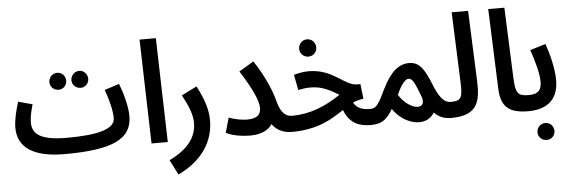

<svg xmlns="http://www.w3.org/2000/svg" viewBox="-56 -910 3957 1328"><g transform="rotate(-5 1922.5 -246.5)"><path d="M360 -426C391 -426 417 -452 417 -484C417 -517 391 -544 360 -544C326 -544 300 -517 300 -484C300 -452 326 -426 360 -426ZM513 -426C544 -426 570 -452 570 -484C570 -516 544 -544 513 -544C479 -544 453 -516 453 -484C453 -452 479 -426 513 -426Z M362 21C696 21 831 -43 831 -203C831 -271 805 -363 779 -430L677 -397C703 -324 722 -250 722 -198C722 -119 594 -90 387 -90C197 -90 148 -141 148 -218C148 -257 161 -308 171 -342L73 -368C57 -318 38 -247 38 -191C38 -52 147 21 362 21Z M967 0H1080L1060 -723H947Z M1134 230C1297 153 1384 27 1384 -124C1384 -196 1362 -270 1311 -366L1205 -313C1248 -234 1272 -174 1272 -116C1272 -26 1221 59 1081 126Z M1640 -107C1602 -107 1553 -117 1514 -132L1485 -29C1524 -7 1595 5 1649 5C1730 5 1779 -21 1805 -61C1837 -15 1888 5 1941 5C1984 5 2006 -19 2006 -52C2006 -83 1988 -106 1951 -106C1914 -106 1877 -129 1856 -206C1837 -285 1792 -392 1718 -504L1616 -443C1695 -319 1736 -231 1736 -179C1736 -129 1704 -107 1640 -107Z M2101 -504C2134 -504 2160 -530 2160 -563C2160 -596 2134 -624 2101 -624C2067 -624 2041 -596 2041 -563C2041 -530 2067 -504 2101 -504Z M1941 5C2127 5 2225 -62 2306 -115C2343 -20 2409 5 2488 5C2532 5 2553 -19 2553 -52C2553 -83 2536 -106 2498 -106C2442 -106 2406 -117 2380 -160C2404 -171 2428 -178 2454 -180L2442 -283H2419C2331 -283 2262 -403 2093 -403C2059 -403 2024 -397 1990 -387L2010 -280C2041 -286 2064 -290 2097 -290C2169 -290 2225 -263 2291 -222C2180 -148 2075 -106 1950 -106Z M2488 5C2550 5 2595 -8 2643 -93C2701 -9 2778 15 2825 15C2874 15 2909 -8 2930 -43C2961 -11 2999 5 3046 5C3088 5 3110 -20 3110 -52C3110 -83 3093 -106 3055 -106C3001 -106 2970 -160 2939 -236C2894 -349 2860 -399 2789 -399C2721 -399 2661 -354 2604 -237C2555 -135 2538 -106 2497 -106ZM2694 -186C2718 -244 2750 -291 2777 -291C2804 -291 2820 -256 2857 -157C2870 -119 2858 -92 2824 -92C2780 -92 2725 -135 2694 -186Z M3045 5C3228 5 3254 -86 3248 -235L3228 -723H3114L3133 -239C3137 -132 3131 -106 3054 -106Z M3584 5C3627 5 3649 -19 3649 -52C3649 -84 3632 -106 3594 -106C3522 -106 3504 -127 3500 -227L3480 -723H3368L3389 -172C3393 -49 3441 5 3584 5Z M3693 214C3725 214 3751 189 3751 156C3751 123 3725 96 3693 96C3659 96 3633 123 3633 156C3633 189 3659 214 3693 214Z M3583 5C3690 5 3793 -39 3793 -192C3793 -276 3765 -381 3741 -448L3633 -415C3659 -341 3685 -248 3685 -191C3685 -124 3651 -106 3593 -106Z"/></g></svg>

Font: Noto Sans Arabic Cond SemBd
Style: Regular
Weight: 600
Width: 3
Designer: Monotype Design Team, Nadine Chahine, Nizar Qandah and Khaled Hosny
Foundry: Monotype Imaging Inc.
Version: Version 2.012